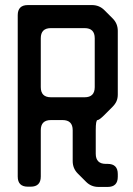

<svg xmlns="http://www.w3.org/2000/svg" viewBox="-20 -729 525 758"><path d="M445 -42V-31Q445 9 405 9H369Q340 9 320 -11L287 -44Q267 -64 267 -93V-215Q267 -255 227 -255H181Q141 -255 141 -215V-32Q141 8 101 8H90Q50 8 50 -32V-669Q50 -709 90 -709H343Q372 -709 392 -689L425 -656Q445 -636 445 -607V-356Q445 -341 440 -329.5Q435 -318 424 -307L392 -275Q372 -255 365 -255Q358 -255 358 -215V-122Q358 -82 398 -82H405Q445 -82 445 -42ZM314 -618H181Q141 -618 141 -578V-385Q141 -345 181 -345H314Q354 -345 354 -385V-578Q354 -618 314 -618Z"/></svg>

Font: ZCOOL QingKe HuangYou
Style: Regular
Weight: 400
Version: Version 1.000